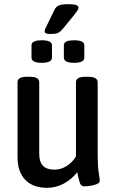

<svg xmlns="http://www.w3.org/2000/svg" viewBox="-20 -893 560 920"><path d="M205 7Q138 7 101 -31.5Q64 -70 64 -140V-499Q64 -511 74 -518Q84 -525 109 -525H123Q147 -525 157.5 -518Q168 -511 168 -499V-155Q168 -80 240 -80Q272 -80 299.5 -97.5Q327 -115 344 -143V-499Q344 -511 354.5 -518Q365 -525 389 -525H403Q427 -525 437.5 -518Q448 -511 448 -499V-157Q448 -94 453 -65.5Q458 -37 458 -26Q458 -17 444 -11Q430 -5 412 -2.5Q394 0 384 0Q369 0 363.5 -14.5Q358 -29 350 -68Q325 -35 287 -14Q249 7 205 7ZM335 -592Q286 -592 286 -617V-676Q286 -700 335 -700Q384 -700 384 -676V-617Q384 -592 335 -592ZM180 -592Q131 -592 131 -617V-676Q131 -700 180 -700Q229 -700 229 -676V-617Q229 -592 180 -592ZM221 -730Q194 -730 194 -743Q194 -748 197 -755.5Q200 -763 205 -772L241 -846Q248 -860 261 -866.5Q274 -873 309 -873Q356 -873 356 -857Q356 -850 350 -841Q344 -832 331 -816L282 -756Q268 -739 256 -734.5Q244 -730 221 -730Z"/></svg>

Font: Asap Semi Condensed Medium
Style: Regular
Weight: 500
Width: 4
Designer: Pablo Cosgaya
Foundry: Omnibus-Type
Version: Version 3.001; ttfautohint (v1.8.4.7-5d5b)